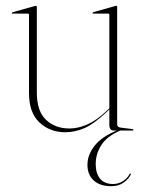

<svg xmlns="http://www.w3.org/2000/svg" viewBox="-20 -450 492 662"><path d="M80 -129V-399Q80 -403 75 -403H23Q21 -403 21 -405Q21 -406.5 24 -408L99 -429Q102 -430 104 -430Q107 -430 107 -426V-131Q107 -66.5 138.8 -36.8Q170.5 -7 219 -7Q249 -7 280.2 -20.5Q311.5 -34 346 -66L357 -76.5V-399Q357 -403 353 -403H301Q299 -403 299 -405Q299 -406.5 302 -408L376 -429Q379 -430 381 -430Q384 -430 384 -426V-21Q384 -11.5 396 -10L436 -5Q440 -5 440 -2Q440 0 437 0H394.5Q349 20 329.5 50Q310 80 310 116Q310 148 325.2 166.2Q340.5 184.5 370 184.5Q388 184.5 403.8 174.5Q419.5 164.5 426.5 150.5Q428 147.5 430 148Q432.5 149 430.5 152.5Q424 166.5 406.8 179.2Q389.5 192 363 192Q325 192 303.2 172.2Q281.5 152.5 281.5 118Q281.5 84 306.2 52.5Q331 21 383 0H372Q357 0 357 -20V-72.5L348 -64Q302.5 -21.5 270.2 -7.8Q238 6 205 6Q152 6 116 -27.8Q80 -61.5 80 -129Z"/></svg>

Font: Fraunces 144pt S000 Thin
Style: Regular
Weight: 100
Version: Version 1.000; ttfautohint (v1.8.3)